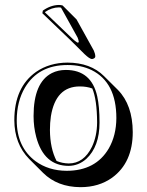

<svg xmlns="http://www.w3.org/2000/svg" viewBox="-20 -693 596 779"><path d="M233.9 -670.9 290.5 -614.3 360.4 -488.3Q366.2 -475.6 366.7 -464.4Q366.7 -456.1 354.5 -453.6Q353 -453.1 351.6 -453.6Q342.3 -455.1 322.8 -473.6L266.1 -529.8L151.9 -639.2L153.8 -649.9Q185.5 -672.4 219.2 -672.9Q226.1 -672.9 233.9 -670.9ZM38.1 -205.1Q38.1 -338.9 126.5 -401.4Q180.2 -438.5 253.9 -439Q347.7 -438.5 401.9 -384.3L458.5 -328.1Q518.1 -267.1 518.6 -157.2Q518.6 -33.2 435.1 27.8Q381.3 66.4 306.6 66.4Q212.9 65.9 154.8 8.3L98.1 -48.3Q38.6 -109.4 38.1 -205.1ZM303.7 -342.3Q206.1 -342.3 186.5 -221.2Q182.6 -194.8 182.6 -165.5Q183.1 -91.3 209.5 -40Q232.4 -30.3 258.8 -29.8Q319.8 -29.8 353 -97.2Q373.5 -140.6 374 -195.8Q373.5 -288.6 354.5 -334Q332 -342.3 303.7 -342.3ZM247.1 -409.2Q350.6 -409.2 374.5 -302.2Q383.8 -260.3 383.8 -195.8Q383.8 -98.1 330.1 -48.3Q298.8 -20.5 258.8 -20Q158.2 -20 127 -137.2Q116.2 -177.7 116.2 -222.2Q116.2 -358.4 190.4 -396.5Q215.8 -409.2 247.1 -409.2ZM47.9 -205.1Q47.9 -96.2 124 -39.1Q176.8 -0.5 250 0Q368.2 0 421.4 -90.8Q451.7 -143.6 452.1 -213.9Q452.1 -358.9 351.6 -408.7Q309.1 -429.2 253.9 -429.2Q135.7 -429.2 81.1 -337.4Q48.3 -281.7 47.9 -205.1ZM227.5 -662.1Q222.7 -662.6 219.2 -663.1Q189.5 -662.6 163.1 -644.5L162.6 -642.6L272.9 -537.1Q277.3 -532.7 281.2 -529.5Q285.2 -526.4 287.6 -524.7Q290 -522.9 291.7 -521.7Q293.5 -520.5 293.9 -520.5L294.9 -520Q297.9 -520.5 299.8 -522Q298.8 -531.7 294.9 -540.5Z"/></svg>

Font: Linux Biolinum Shadow O
Style: Regular
Weight: 400
Designer: Philipp H. Poll
Foundry: Philipp H. Poll
Version: Version 1.0.4